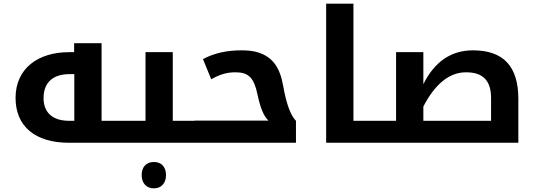

<svg xmlns="http://www.w3.org/2000/svg" viewBox="-20 -780 2927 1049"><path d="M357 0H660C663 0 665 -2 665 -5V-116C665 -119 663 -120 660 -120H535V-544H385V-495H357C188 -495 65 -406 65 -245C65 -90 172 0 357 0ZM386 -120H358C267 -120 218 -165 218 -244C218 -329 269 -375 360 -375H386Z M821 249C861 249 887 221 887 177C887 132 862 105 821 105C778 105 754 133 754 177C754 221 780 249 821 249Z M650 0H1054C1057 0 1059 -2 1059 -5V-116C1059 -119 1057 -120 1054 -120H924V-495H775V-120H650C647 -120 645 -119 645 -116V-5C645 -2 647 0 650 0Z M1044 0H1597V-120C1568 -149 1544 -213 1527 -312C1509 -414 1467 -469 1392 -493C1365 -502 1334 -505 1298 -505C1218 -505 1148 -489 1089 -457L1134 -347C1182 -374 1220 -385 1267 -385C1338 -385 1368 -355 1387 -263C1402 -192 1421 -144 1447 -121H1044C1041 -121 1039 -119 1039 -116V-5C1039 -2 1041 0 1044 0Z M2036 -120H1911V-760H1762V0H2036C2039 0 2041 -2 2041 -5V-116C2041 -119 2039 -120 2036 -120Z M2026 0H2812V-240C2812 -420 2728 -505 2564 -505C2445 -505 2354 -443 2293 -320V-495H2144V-120H2026C2023 -120 2021 -119 2021 -116V-5C2021 -2 2023 0 2026 0ZM2663 -120H2293V-198C2358 -323 2436 -385 2526 -385C2619 -385 2663 -340 2663 -243Z"/></svg>

Font: Noto Kufi Arabic
Style: Bold
Weight: 700
Designer: Monotype Design Team, David Williams, Khaled Hosny
Foundry: Google LLC
Version: Version 2.109